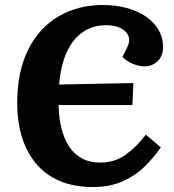

<svg xmlns="http://www.w3.org/2000/svg" viewBox="-20 -736 697 770"><path d="M489 -543Q503 -572 495 -592Q487 -612 463.5 -623.5Q440 -635 406 -635Q353 -635 313 -608Q273 -581 248.5 -528.5Q224 -476 217 -397L515 -403L511 -315H215Q216 -264 226.5 -221.5Q237 -179 257.5 -148Q278 -117 309 -100.5Q340 -84 382 -84Q440 -84 484 -115.5Q528 -147 565 -196L625 -145Q599 -107 562 -70Q525 -33 473.5 -9.5Q422 14 353 14Q274 14 216.5 -11.5Q159 -37 122 -83Q85 -129 67 -189.5Q49 -250 49 -320Q49 -450 93.5 -538Q138 -626 216 -671Q294 -716 393 -716Q444 -716 488 -704Q532 -692 564.5 -670Q597 -648 615.5 -616.5Q634 -585 634 -547Q634 -512 612.5 -491Q591 -470 561 -470Q536 -470 511.5 -480.5Q487 -491 471 -508Z"/></svg>

Font: Literata
Style: Bold Italic
Weight: 700
Italic angle: -2°
Designer: Latin by Veronika Burian and Jose Scaglione. Greek by Irene Vlachou. Cyrillic by Vera Evstafieva
Foundry: TypeTogether
Version: Version 3.103;gftools[0.9.29]